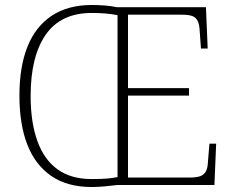

<svg xmlns="http://www.w3.org/2000/svg" viewBox="-20 -743 939 771"><path d="M348 8Q251 8 186.5 -36Q122 -80 90 -161.5Q58 -243 58 -359Q58 -475 90.5 -556Q123 -637 188 -680Q253 -723 349 -723Q373 -723 400 -721Q427 -719 450 -714H807L814 -548H787L782 -617Q781 -644 774 -658.5Q767 -673 752.5 -678.5Q738 -684 710 -684H494V-389H739V-359H494V-30H742Q767 -30 782.5 -35Q798 -40 806 -53.5Q814 -67 815 -93L821 -166H848L841 0H450Q427 3 399.5 5.5Q372 8 348 8ZM348 -24Q387 -24 410 -26Q433 -28 452 -32V-682Q428 -687 401.5 -689Q375 -691 349 -691Q224 -691 163.5 -603.5Q103 -516 103 -358Q103 -252 130 -177Q157 -102 211 -63Q265 -24 348 -24Z"/></svg>

Font: Noto Serif Bengali ExtraLight
Style: Regular
Weight: 250
Version: Version 2.003